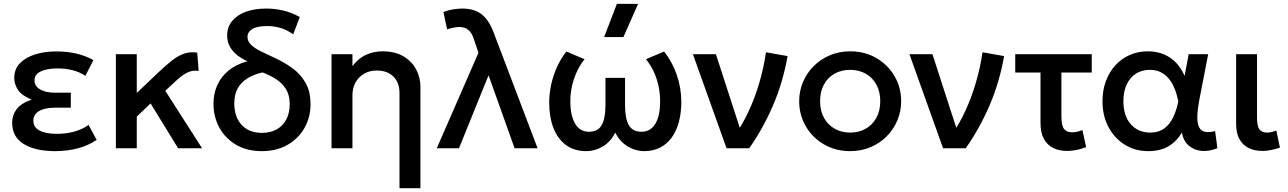

<svg xmlns="http://www.w3.org/2000/svg" viewBox="-20 -780 6777 1010"><path d="M269 15Q167 15 105.5 -22Q44 -59 44 -134.5Q44 -174.5 67.5 -205.8Q91 -237 146.5 -256Q96 -276.5 75.5 -306Q55 -335.5 55 -370.5Q55 -416 84.2 -446.8Q113.5 -477.5 163.5 -493.5Q213.5 -509.5 275.5 -509.5Q331.5 -509.5 378.5 -499Q425.5 -488.5 471.5 -464L429 -381Q400.5 -400.5 363.5 -410.2Q326.5 -420 283 -420Q249.5 -420 222 -413.8Q194.5 -407.5 178 -394Q161.5 -380.5 161.5 -357.5Q161.5 -327 190.8 -309.8Q220 -292.5 267.5 -292.5H352.5V-213.5H270.5Q235.5 -213.5 209.8 -206Q184 -198.5 169.8 -183.5Q155.5 -168.5 155.5 -145Q155.5 -110 188.5 -93Q221.5 -76 280 -76Q329 -76 371.8 -88Q414.5 -100 446 -123L488.5 -44Q443.5 -14 388.8 0.5Q334 15 269 15Z M589.5 0V-495H699.5V-291L812.5 -398.5Q851 -435 883.5 -460.8Q916 -486.5 948 -497.8Q980 -509 1017.5 -503L1025 -407Q997.5 -411 974.8 -402.2Q952 -393.5 929.2 -374.8Q906.5 -356 878.5 -329.5L849.5 -302.5L1043 0H917L772 -236L699.5 -166.5V0Z M1357 15Q1278 15 1221 -19Q1164 -53 1133.5 -109.5Q1103 -166 1103 -234Q1103 -286.5 1122.5 -331Q1142 -375.5 1181.5 -408.2Q1221 -441 1281.5 -458Q1255 -469.5 1230.8 -487.5Q1206.5 -505.5 1190.8 -531.8Q1175 -558 1175 -593.5Q1175 -637.5 1200.8 -669.2Q1226.5 -701 1272.8 -718Q1319 -735 1381 -735Q1424 -735 1467.5 -725.2Q1511 -715.5 1557 -690.5L1522.5 -599.5Q1484.5 -626 1450.5 -634.5Q1416.5 -643 1388 -643Q1331.5 -643 1306.8 -627.2Q1282 -611.5 1282 -586Q1282 -562 1301.2 -543.8Q1320.5 -525.5 1352.8 -509.8Q1385 -494 1424 -476Q1473.5 -453.5 1516.8 -422.5Q1560 -391.5 1586.8 -345.5Q1613.5 -299.5 1613.5 -231.5Q1613.5 -163.5 1582 -107.5Q1550.5 -51.5 1493 -18.2Q1435.5 15 1357 15ZM1358 -81Q1402.5 -81 1435.2 -99.2Q1468 -117.5 1486 -151.5Q1504 -185.5 1504 -232.5Q1504 -280 1484 -311.8Q1464 -343.5 1431.2 -364.2Q1398.5 -385 1360.5 -399Q1315.5 -388.5 1282.5 -368.5Q1249.5 -348.5 1231 -316.2Q1212.5 -284 1212.5 -235.5Q1212.5 -165.5 1251 -123.2Q1289.5 -81 1358 -81Z M2081.5 210V-292Q2081.5 -345 2049.8 -377Q2018 -409 1961.5 -409Q1924.5 -409 1895.8 -392.5Q1867 -376 1850.5 -346.8Q1834 -317.5 1834 -278.5V0H1724V-495H1834V-432Q1865 -473.5 1906 -491.8Q1947 -510 1991 -510Q2059 -510 2103.5 -483Q2148 -456 2169.8 -413.5Q2191.5 -371 2191.5 -326V210Z M2277.5 0 2497 -502.5 2471.5 -577.5Q2462.5 -606 2444.2 -622Q2426 -638 2397.5 -638Q2385 -638 2368.2 -635Q2351.5 -632 2332 -625.5L2312.5 -717Q2338.5 -727 2364.8 -731Q2391 -735 2412.5 -735Q2451.5 -735 2481.8 -723Q2512 -711 2535 -684.2Q2558 -657.5 2575 -613.5L2808 0H2687L2550 -384L2394.5 0Z M3063.5 15Q3000.5 15 2957 -17.2Q2913.5 -49.5 2891.2 -107.2Q2869 -165 2869 -241Q2869 -288 2879.5 -335.5Q2890 -383 2910 -427.5Q2930 -472 2959.5 -509L3055 -468.5Q3036.5 -445.5 3022.8 -419.5Q3009 -393.5 2999.5 -365.2Q2990 -337 2985 -307.2Q2980 -277.5 2980 -246.5Q2980 -176 3004 -131.8Q3028 -87.5 3077 -87Q3125.5 -86.5 3145.2 -122Q3165 -157.5 3165 -224.5V-370.5H3268V-224.5Q3268 -157.5 3287.8 -122Q3307.5 -86.5 3356 -87Q3380.5 -87 3398.8 -98.8Q3417 -110.5 3429 -131.5Q3441 -152.5 3446.8 -181.8Q3452.5 -211 3452.5 -246.5Q3452.5 -287.5 3444.2 -326.8Q3436 -366 3419.5 -402Q3403 -438 3378 -468.5L3473.5 -509Q3517.5 -453 3540.8 -384.2Q3564 -315.5 3564 -245Q3564 -187.5 3551.5 -139.8Q3539 -92 3514.2 -57.5Q3489.5 -23 3453.2 -4Q3417 15 3369.5 15Q3323 15 3281.5 -10.2Q3240 -35.5 3216.5 -82.5Q3193.5 -35.5 3152 -10.2Q3110.5 15 3063.5 15ZM3158 -585 3225 -759.5H3336.5L3259.5 -585Z M3802 0 3625 -495H3746L3885.5 -64.5L3858.5 -87.5Q3892 -137.5 3921.8 -202.5Q3951.5 -267.5 3974.2 -344.2Q3997 -421 4009.5 -505L4123 -485Q4098.5 -345.5 4045.5 -223.2Q3992.5 -101 3921 0Z M4452 15Q4374.5 15 4313.8 -20.8Q4253 -56.5 4218.5 -116.2Q4184 -176 4184 -247.5Q4184 -300.5 4203.8 -347.8Q4223.5 -395 4259.8 -431.5Q4296 -468 4345 -489Q4394 -510 4452.5 -510Q4530 -510 4590.8 -474.2Q4651.5 -438.5 4686 -378.8Q4720.5 -319 4720.5 -247.5Q4720.5 -195 4700.8 -147.5Q4681 -100 4645 -63.5Q4609 -27 4560 -6Q4511 15 4452 15ZM4452 -82.5Q4498 -82.5 4533.8 -102.8Q4569.5 -123 4590 -160Q4610.5 -197 4610.5 -247.5Q4610.5 -298 4590 -335.2Q4569.5 -372.5 4533.8 -392.5Q4498 -412.5 4452 -412.5Q4406 -412.5 4370.2 -392.5Q4334.5 -372.5 4314.2 -335.2Q4294 -298 4294 -247.5Q4294 -197 4314.5 -160Q4335 -123 4370.8 -102.8Q4406.5 -82.5 4452 -82.5Z M4941 0 4764 -495H4885L5024.5 -64.5L4997.5 -87.5Q5031 -137.5 5060.8 -202.5Q5090.5 -267.5 5113.2 -344.2Q5136 -421 5148.5 -505L5262 -485Q5237.5 -345.5 5184.5 -223.2Q5131.5 -101 5060 0Z M5593 14Q5552.5 14 5521 -1.2Q5489.5 -16.5 5471.5 -48.8Q5453.5 -81 5453.5 -132V-398.5H5320.5V-495H5723V-398.5H5563.5V-167Q5563.5 -120 5577 -102Q5590.5 -84 5619.5 -84Q5633 -84 5646.2 -87Q5659.5 -90 5674 -96L5693.5 -6Q5668.5 4 5642.8 9Q5617 14 5593 14Z M6021 15Q5951 15 5896.5 -19Q5842 -53 5810.8 -112.2Q5779.5 -171.5 5779.5 -247.5Q5779.5 -304.5 5797.2 -352.8Q5815 -401 5847 -436.2Q5879 -471.5 5922.8 -490.8Q5966.5 -510 6018 -510Q6067 -510 6104.8 -493.2Q6142.5 -476.5 6169 -447.5Q6195.5 -418.5 6211.5 -380.5L6233 -495H6335.5L6290 -260Q6279 -203 6278.5 -166Q6278 -129 6288.2 -110Q6298.5 -91 6319.5 -86.5Q6340.5 -82 6372 -90.5L6384 -0.5Q6338.5 18 6298.5 13.5Q6258.5 9 6231.2 -16Q6204 -41 6197.5 -83Q6169 -35.5 6126.2 -10.2Q6083.5 15 6021 15ZM6030.5 -82.5Q6074.5 -82.5 6103.8 -103.8Q6133 -125 6151 -162.2Q6169 -199.5 6178.5 -247Q6175 -263.5 6169 -285Q6163 -306.5 6152.2 -328.8Q6141.5 -351 6125 -370Q6108.5 -389 6084.8 -400.8Q6061 -412.5 6028.5 -412.5Q5986.5 -412.5 5955.2 -392.5Q5924 -372.5 5906.8 -335.5Q5889.5 -298.5 5889.5 -248Q5889.5 -170.5 5928.5 -126.5Q5967.5 -82.5 6030.5 -82.5Z M6621.5 14Q6580.5 14 6549.2 -1Q6518 -16 6500.2 -47.5Q6482.5 -79 6482.5 -128.5V-495H6592.5V-160Q6592.5 -116.5 6605 -99.5Q6617.5 -82.5 6646.5 -82.5Q6657 -82.5 6669.2 -85.5Q6681.5 -88.5 6694 -93.5L6713 -3.5Q6689.5 4.5 6666.2 9.2Q6643 14 6621.5 14Z"/></svg>

Font: Geologica Thin Roman
Style: Regular
Weight: 400
Version: Version 1.010;gftools[0.9.28]